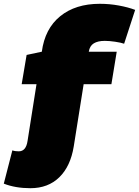

<svg xmlns="http://www.w3.org/2000/svg" viewBox="-92 -770 731 1010"><path d="M68 220Q-11 220 -72 196L-27 21Q-19 24 -10 25Q-1 26 7 26Q45 26 53 -29L100 -327H22L48 -481L128 -498Q144 -619 224.5 -684.5Q305 -750 433 -750Q484 -750 533 -741Q582 -732 619 -718L561 -540Q544 -546 513.5 -550.5Q483 -555 459 -555Q423 -555 401.5 -542Q380 -529 375 -498H522L494 -327H348L296 0Q279 105 220 162.5Q161 220 68 220Z"/></svg>

Font: Georama Extended Black
Style: Italic
Weight: 900
Width: 7
Italic angle: -9°
Designer: Jean-Baptiste Levee
Foundry: Production Type
Version: Version 1.000